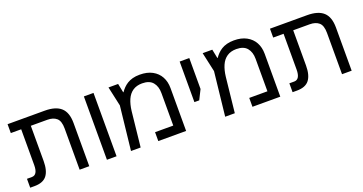

<svg xmlns="http://www.w3.org/2000/svg" viewBox="-35 -1145 3189 1686"><g transform="rotate(-20 1559.5 -302.0)"><path d="M497 0V-385Q497 -455 466 -482Q435 -509 380 -509H39V-592H386Q488 -592 537.5 -547Q587 -502 587 -403V0ZM35 0V-83H81Q108 -83 122 -106Q136 -129 136 -175V-548H226V-180Q226 -90 191 -45Q156 0 76 0Z M752 0V-592H842V0Z M1277 -604Q1346 -604 1394 -578Q1442 -552 1467 -506.5Q1492 -461 1492 -401V0H1232V-83H1402V-387Q1402 -449 1370.5 -487Q1339 -525 1271 -525Q1219 -525 1183.5 -501Q1148 -477 1128.5 -432.5Q1109 -388 1102 -327L1067 0H977L1022 -410L982 -592H1072L1089 -508H1092Q1105 -527 1121.5 -544Q1138 -561 1159.5 -574.5Q1181 -588 1210 -596Q1239 -604 1277 -604Z M1647 -213V-592H1737V-303L1692 -213Z M2157 -604Q2226 -604 2274 -578Q2322 -552 2347 -506.5Q2372 -461 2372 -401V0H2112V-83H2282V-387Q2282 -449 2250.5 -487Q2219 -525 2151 -525Q2099 -525 2063.5 -501Q2028 -477 2008.5 -432.5Q1989 -388 1982 -327L1947 0H1857L1902 -410L1862 -592H1952L1969 -508H1972Q1985 -527 2001.5 -544Q2018 -561 2039.5 -574.5Q2061 -588 2090 -596Q2119 -604 2157 -604Z M2949 0V-385Q2949 -455 2918 -482Q2887 -509 2832 -509H2491V-592H2838Q2940 -592 2989.5 -547Q3039 -502 3039 -403V0ZM2487 0V-83H2533Q2560 -83 2574 -106Q2588 -129 2588 -175V-548H2678V-180Q2678 -90 2643 -45Q2608 0 2528 0Z"/></g></svg>

Font: Noto Sans Hebrew
Style: Regular
Weight: 400
Designer: Monotype Design Team
Foundry: Monotype Imaging Inc.
Version: Version 2.003;January 10, 2023;FontCreator 14.0.0.2877 64-bi